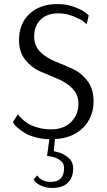

<svg xmlns="http://www.w3.org/2000/svg" viewBox="-20 -679 530 950"><path d="M419 -603 409 -559Q403 -565 391.5 -574Q380 -583 343.5 -598Q307 -613 269 -613Q213 -613 181 -582Q149 -551 149 -498Q149 -452 179.5 -422Q210 -392 253 -375Q296 -358 339 -338.5Q382 -319 412.5 -279Q443 -239 443 -178Q443 -99 391 -47Q339 5 252 9L246 69L270 75Q294 81 318 101Q342 121 342 155Q342 200 315.5 225.5Q289 251 238 251Q208 251 185 240.5Q162 230 154 220L146 209L164 189Q186 221 231 221Q297 221 297 153Q297 127 276 113Q255 99 234 96Q213 93 213 92L224 10Q185 9 152.5 -0.5Q120 -10 101 -22Q82 -34 68 -46Q54 -58 49 -66L44 -75L69 -114Q71 -111 74.5 -106Q78 -101 92 -88Q106 -75 123 -65Q140 -55 169.5 -47Q199 -39 233 -39Q296 -39 332 -75.5Q368 -112 368 -166Q368 -212 337.5 -242Q307 -272 264 -289.5Q221 -307 178 -326Q135 -345 104.5 -383.5Q74 -422 74 -480Q74 -562 126 -610.5Q178 -659 265 -659Q308 -659 346.5 -645Q385 -631 402 -617Z"/></svg>

Font: Arsenal
Style: Regular
Weight: 400
Designer: Andrij Shevchenko
Foundry: Stairsfor.com
Version: Version 1.000